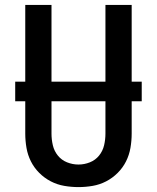

<svg xmlns="http://www.w3.org/2000/svg" viewBox="-20 -755 640 783"><path d="M300 8Q271 8 242 3Q213 -2 187 -15.5Q161 -29 140 -50Q119 -71 106 -97Q93 -123 88 -152Q83 -181 83 -210V-735H190V-210Q190 -186 195.5 -162.5Q201 -139 216 -120.5Q231 -102 253.5 -93Q276 -84 300 -84Q324 -84 346.5 -93Q369 -102 384 -120.5Q399 -139 404.5 -162.5Q410 -186 410 -210V-735H517V-210Q517 -181 512 -152Q507 -123 494 -97Q481 -71 460 -50Q439 -29 413 -15.5Q387 -2 358 3Q329 8 300 8ZM42 -342V-422H558V-342Z"/></svg>

Font: Iosevka SS04 Semibold Extended
Style: Regular
Weight: 600
Width: 7
Monospace: yes
Designer: Belleve Invis
Foundry: Belleve Invis
Version: Version 19.0.0; ttfautohint (v1.8.4)